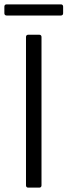

<svg xmlns="http://www.w3.org/2000/svg" viewBox="-33 -859 309 879"><path d="M-3 -788H246C252 -788 256 -792 256 -798V-829C256 -835 252 -839 246 -839H-3C-9 -839 -13 -835 -13 -829V-798C-13 -792 -9 -788 -3 -788ZM96 0H147C153 0 157 -4 157 -10V-690C157 -696 153 -700 147 -700H96C90 -700 86 -696 86 -690V-10C86 -4 90 0 96 0Z"/></svg>

Font: Elastic
Style: elastic
Weight: 400
Designer: Jeremy Tribby
Foundry: Tribby Type
Version: Version 1.422;hotconv 1.0.109;makeotfexe 2.5.65596